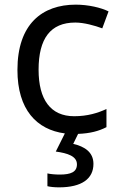

<svg xmlns="http://www.w3.org/2000/svg" viewBox="-20 -566 520 826"><path d="M382 139C382 88 343 64 295 53L316 10C368 8 405 -2 438 -19V-97C401 -80 357 -66 299 -66C198 -66 146 -137 146 -266C146 -400 197 -469 304 -469C341 -469 388 -456 420 -444L447 -517C415 -533 360 -546 306 -546C162 -546 55 -463 55 -265C55 -94 138 -8 259 8L220 86C271 93 311 106 311 141C311 174 285 185 237 185C218 185 196 183 184 180V235C195 238 214 240 234 240C332 240 382 203 382 139Z"/></svg>

Font: Noto Sans Cuneiform
Style: Regular
Weight: 400
Designer: Monotype Design Team
Foundry: Monotype Imaging Inc.
Version: Version 2.001